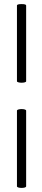

<svg xmlns="http://www.w3.org/2000/svg" viewBox="-20 -758 208 940"><path d="M86 -224Q95 -224 101.5 -222Q108 -220 108 -216V154Q108 158 101.5 160Q95 162 86 162Q77 162 70 160Q63 158 63 154V-216Q63 -220 70 -222Q77 -224 86 -224ZM86 -738Q108 -738 108 -731V-360Q108 -357 101.5 -355Q95 -353 86 -353Q77 -353 70 -355Q63 -357 63 -360V-731Q63 -738 86 -738Z"/></svg>

Font: Cormorant Garamond SemiBold
Style: Regular
Weight: 600
Designer: Christian Thalmann (Catharsis Fonts)
Foundry: Catharsis Fonts
Version: Version 4.000